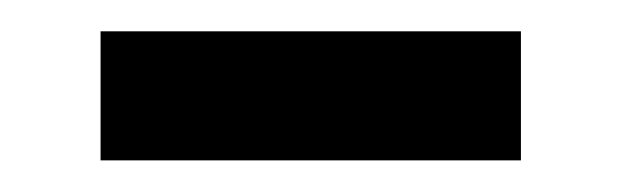

<svg xmlns="http://www.w3.org/2000/svg" viewBox="-20 -349 394 122"><path d="M43.9 -247.1V-329.1H311V-247.1Z"/></svg>

Font: Literata
Style: Regular
Weight: 400
Designer: Latin by Veronika Burian and Jose Scaglione. Greek by Irene Vlachou. Cyrillic by Vera Evstafieva.
Foundry: TypeTogether
Version: Version 3.002